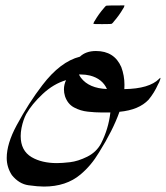

<svg xmlns="http://www.w3.org/2000/svg" viewBox="-20 -686 614 711"><path d="M142.6 4.9Q120.6 4.9 85.4 0Q50.3 -4.9 23.9 -37.6Q4.9 -66.9 4.9 -101.1Q4.9 -153.8 41.5 -221.7Q86.4 -305.2 137.2 -371.1Q203.6 -458 275.9 -476.1Q297.9 -497.1 335.4 -497.1Q403.3 -497.1 429.2 -437.5Q440.9 -405.8 440.9 -372.1Q440.9 -363.8 440.4 -356Q532.7 -357.4 569.3 -394Q572.8 -397.9 573.7 -397.9Q574.2 -397.9 574.2 -396.5Q574.2 -393.1 569.3 -381.3L564.9 -373Q551.3 -342.3 530.3 -316.9Q494.6 -278.8 422.4 -272Q398.4 -204.1 346.7 -121.6Q317.9 -73.2 278.3 -40Q225.1 4.9 142.6 4.9ZM376 -356.4Q358.9 -394.5 313.5 -406.2Q297.4 -410.2 279.8 -410.2H272.5Q275.4 -403.8 279.8 -397.9Q309.6 -358.9 376 -356.4ZM190.9 -82Q210 -82 239.5 -85.4Q269 -88.9 303 -105.7Q336.9 -122.6 354 -154.3Q381.8 -208.5 388.7 -269.5H355.5Q332.5 -269.5 305.2 -272.5Q277.8 -275.4 254.2 -288.1Q230.5 -300.8 220.7 -329.6Q216.8 -342.3 216.8 -355Q216.8 -372.6 224.6 -389.2Q178.2 -375.5 138.2 -338.1Q98.1 -300.8 77.1 -263.7Q65.9 -242.7 59.6 -211.9Q56.6 -196.3 56.6 -182.1Q56.6 -127.9 97.2 -104Q134.8 -82 190.9 -82ZM358.4 -596.7Q325.7 -596.7 325.7 -597.7Q325.7 -598.6 327.4 -602.8Q329.1 -606.9 330.6 -608.4Q345.2 -633.8 365.7 -657.2Q365.7 -657.7 366.7 -658.4Q367.7 -659.2 369.1 -661.1Q370.6 -663.1 372.6 -664.6Q374.5 -666 440.4 -666Q440.9 -666 440.9 -665Q440.9 -664.1 439.2 -659.9Q437.5 -655.8 436 -654.3Q421.4 -628.9 400.9 -605.5Q400.9 -605 399.9 -604Q398.9 -603 397.5 -601.3Q396 -599.6 394 -598.1Q392.1 -596.7 358.4 -596.7Z"/></svg>

Font: Terrible Cursive
Style: Regular
Weight: 400
Designer: GGBotNet
Foundry: GGBotNet
Version: 1.00